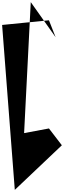

<svg xmlns="http://www.w3.org/2000/svg" viewBox="-76 -1097 605 1816"><path d="M-56 -861 64 699 509 277 387 118 152 162 215 -1077 450 -745 387 -905Z"/></svg>

Font: Chaingun
Style: Regular
Weight: 400
Version: Version 0.91